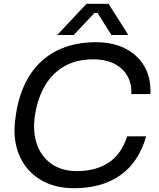

<svg xmlns="http://www.w3.org/2000/svg" viewBox="-20 -972 835 1010"><path d="M370 18Q262 18 186.5 -30.5Q111 -79 78 -163.5Q45 -248 62 -356L65 -378Q84 -495 138 -578.5Q192 -662 280 -706Q368 -750 485 -750Q573 -750 638.5 -717Q704 -684 739.5 -623Q775 -562 771 -477H671Q673 -535 648 -576Q623 -617 577.5 -638.5Q532 -660 471 -660Q383 -660 319.5 -624Q256 -588 217 -522Q178 -456 164 -366Q151 -282 173.5 -215.5Q196 -149 250 -110.5Q304 -72 384 -72Q484 -72 551.5 -116.5Q619 -161 649 -255H749Q709 -117 612 -49.5Q515 18 370 18ZM368 -788H281L435 -952H551L655 -788H566L493 -904H477Z"/></svg>

Font: Sora Variable Italic
Style: Regular
Weight: 400
Designer: Jonathan Barnbrook, Julián Moncada
Foundry: Barnbrook Fonts
Version: Version 2.000